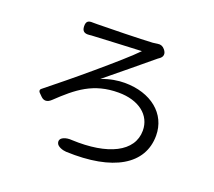

<svg xmlns="http://www.w3.org/2000/svg" viewBox="-128 -902 1235 1109"><g transform="rotate(20 490.0 -347.5)"><path d="M371 -463C283 -388 188 -311 118 -255C112 -250 111 -241 118 -233L135 -216L137 -214C155 -196 177 -196 200 -218C306 -319 393 -389 547 -389C672 -389 753 -325 753 -230C753 -100 610 -29 386 -39C352 -42 308 -30 317 3C322 24 357 35 378 36C670 48 835 -52 835 -229C835 -363 723 -454 561 -454C521 -454 473 -447 420 -427C502 -494 619 -590 692 -651C694 -652 696 -654 699 -656C722 -671 724 -693 706 -714C695 -728 680 -734 663 -731C652 -729 642 -728 633 -727C571 -723 348 -718 296 -718C287 -718 278 -718 269 -718C239 -720 227 -710 228 -680C229 -651 244 -641 273 -644C282 -645 291 -646 299 -646C348 -649 531 -657 591 -660C550 -617 464 -542 371 -463Z"/></g></svg>

Font: GenSenRounded2 TW R
Style: Regular
Weight: 400
Version: Version 2.100;PS 2.1;hotconv 16.6.51;makeotf.lib2.5.65220 DE